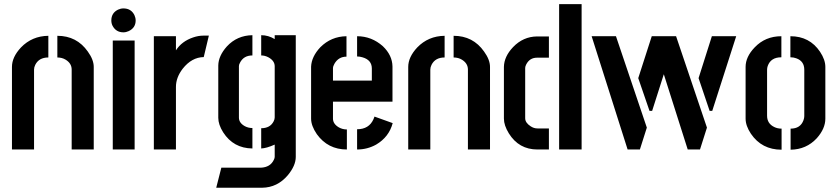

<svg xmlns="http://www.w3.org/2000/svg" viewBox="-20 -714 3999 917"><path d="M37.1 0V-394.5Q37.1 -441.4 80.1 -487.3Q132.8 -542 210.9 -543V-439.5Q166 -439.5 148.4 -404.3Q142.6 -392.6 142.6 -381.8V0ZM253.9 -439.5V-543Q346.7 -543 399.4 -467.8Q427.7 -428.7 427.7 -394.5V0H322.3V-381.8Q322.3 -411.1 293.9 -428.7Q276.4 -439.5 253.9 -439.5Z M511.7 -616.2Q511.7 -652.3 543.9 -668Q556.6 -673.8 569.3 -673.8Q606.4 -673.8 622.1 -641.6Q627.9 -628.9 627.9 -616.2Q627.9 -581.1 594.7 -565.4Q582 -559.6 569.3 -559.6Q534.2 -559.6 517.6 -590.8Q511.7 -602.5 511.7 -616.2ZM518.6 0V-520.5H623V0Z M714.8 0V-541H820.3V-473.6Q847.7 -516.6 902.3 -535.2Q927.7 -543.9 952.1 -543.9H977.5L953.1 -441.4Q895.5 -440.4 852.5 -385.7Q820.3 -343.8 820.3 -298.8V0Z M1012.7 182.6 1037.1 86.9H1225.6Q1271.5 85 1288.1 48.8Q1292 41 1292 35.2V-23.4Q1252.9 -5.9 1227.5 -4.9V-101.6Q1270.5 -101.6 1287.1 -134.8Q1292 -144.5 1292 -153.3V-397.5Q1292 -423.8 1261.7 -440.4Q1245.1 -449.2 1227.5 -449.2V-545.9Q1261.7 -545.9 1292 -527.3V-545.9H1392.6V35.2Q1392.6 77.1 1354.5 123Q1304.7 181.6 1232.4 182.6ZM1022.5 -151.4V-401.4Q1023.4 -447.3 1063.5 -492.2Q1112.3 -544.9 1185.5 -545.9V-449.2Q1143.6 -449.2 1126 -414.1Q1121.1 -405.3 1121.1 -398.4V-152.3Q1121.1 -127 1149.4 -111.3Q1166 -102.5 1185.5 -102.5V-4.9Q1094.7 -5.9 1045.9 -82Q1022.5 -119.1 1022.5 -151.4Z M1465.8 -147.5V-395.5Q1467.8 -443.4 1509.8 -488.3Q1561.5 -540 1634.8 -541V-443.4Q1596.7 -443.4 1577.1 -409.2Q1570.3 -397.5 1570.3 -387.7V-329.1H1755.9V-386.7Q1755.9 -427.7 1710.9 -440.4Q1698.2 -444.3 1685.5 -444.3V-541Q1754.9 -541 1808.6 -493.2Q1853.5 -450.2 1854.5 -396.5V-228.5H1570.3V-147.5Q1570.3 -122.1 1598.6 -105.5Q1616.2 -95.7 1636.7 -95.7V0Q1545.9 0 1493.2 -73.2Q1465.8 -113.3 1465.8 -147.5ZM1685.5 0V-96.7Q1742.2 -96.7 1763.7 -144.5Q1766.6 -151.4 1768.6 -157.2L1855.5 -126Q1837.9 -59.6 1776.4 -23.4Q1734.4 0 1685.5 0Z M1929.7 0V-394.5Q1929.7 -441.4 1972.7 -487.3Q2025.4 -542 2103.5 -543V-439.5Q2058.6 -439.5 2041 -404.3Q2035.2 -392.6 2035.2 -381.8V0ZM2146.5 -439.5V-543Q2239.3 -543 2292 -467.8Q2320.3 -428.7 2320.3 -394.5V0H2214.8V-381.8Q2214.8 -411.1 2186.5 -428.7Q2168.9 -439.5 2146.5 -439.5Z M2386.7 -147.5V-394.5Q2387.7 -444.3 2430.7 -489.3Q2478.5 -539.1 2544.9 -540H2601.6V-438.5H2544.9Q2509.8 -438.5 2493.2 -406.2Q2488.3 -396.5 2488.3 -389.6V-149.4Q2488.3 -127.9 2513.7 -111.3Q2529.3 -100.6 2546.9 -100.6H2601.6V0H2546.9Q2458 0 2410.2 -77.1Q2386.7 -115.2 2386.7 -147.5ZM2650.4 0V-694.3H2757.8V0Z M2805.7 -541 2977.5 0H3036.1L3069.3 -104.5L2921.9 -541ZM3028.3 -340.8 3082 -184.6H3094.7L3150.4 -359.4L3264.6 0H3323.2L3356.4 -104.5L3209 -541H3092.8ZM3316.4 -340.8 3369.1 -184.6H3381.8L3496.1 -541H3379.9Z M3541 -147.5V-394.5Q3541 -442.4 3584 -487.3Q3634.8 -541 3711.9 -541V-440.4Q3661.1 -440.4 3646.5 -398.4Q3643.6 -389.6 3643.6 -380.9V-161.1Q3643.6 -124 3677.7 -107.4Q3693.4 -99.6 3712.9 -99.6V1Q3618.2 1 3566.4 -75.2Q3541 -113.3 3541 -147.5ZM3755.9 1V-99.6Q3802.7 -99.6 3817.4 -139.6Q3821.3 -150.4 3821.3 -159.2V-380.9Q3821.3 -421.9 3783.2 -435.5Q3770.5 -440.4 3754.9 -440.4V-541Q3846.7 -541 3896.5 -466.8Q3921.9 -428.7 3921.9 -394.5V-147.5Q3921.9 -99.6 3880.9 -53.7Q3831.1 0 3755.9 1Z"/></svg>

Font: Post No Bills Colombo
Style: Bold
Weight: 800
Designer: Kosala Senevirathne, Siva Puranthara, Lasantha Premarathna, Tharique Azeez
Foundry: Mooniak
Version: Version 1.220 ; ttfautohint (v1.5)